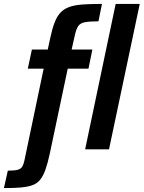

<svg xmlns="http://www.w3.org/2000/svg" viewBox="-87 -763 734 981"><path d="M-67 198 -47 109Q-11 109 5 104Q21 99 27.5 87Q34 75 38 56L136 -412H55L76 -510H157L170 -570Q180 -617 192 -648Q204 -679 221.5 -698Q239 -717 266 -727Q293 -737 334 -740Q375 -743 434 -743L416 -654Q371 -654 347 -649.5Q323 -645 312.5 -629.5Q302 -614 295 -581L279 -510H385L365 -412H259L168 19Q157 70 145.5 103Q134 136 118 155.5Q102 175 78 183.5Q54 192 18.5 195Q-17 198 -67 198ZM348 0 504 -743H627L470 0Z"/></svg>

Font: Saira SemiCondensed SemiBold
Style: Italic
Weight: 600
Width: 4
Italic angle: -12°
Designer: Hector Gatti with collaboration of the Omnibus-Type team
Foundry: Omnibus-Type
Version: Version 1.101